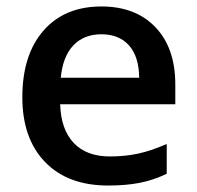

<svg xmlns="http://www.w3.org/2000/svg" viewBox="-20 -570 616 600"><path d="M317.9 9.8Q191.9 9.8 120.8 -63.7Q49.8 -137.2 49.8 -266.1Q49.8 -398.4 115.7 -474.1Q181.6 -549.8 296.9 -549.8Q403.8 -549.8 465.8 -484.9Q527.8 -419.9 527.8 -306.2V-244.1H168Q170.4 -165.5 210.4 -123.3Q250.5 -81.1 323.2 -81.1Q371.1 -81.1 412.4 -90.1Q453.6 -99.1 501 -120.1V-26.9Q459 -6.8 416 1.5Q373 9.8 317.9 9.8ZM296.9 -462.9Q242.2 -462.9 209.2 -428.2Q176.3 -393.6 169.9 -327.1H415Q414.1 -394 382.8 -428.5Q351.6 -462.9 296.9 -462.9Z"/></svg>

Font: f2_46825          
Style: Regular
Weight: 600
Foundry: Ascender Corporation
Version: Version 1.10